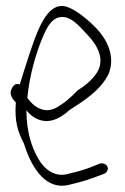

<svg xmlns="http://www.w3.org/2000/svg" viewBox="-20 -580 413 632"><path d="M18 -287C9 -270 22 -253 32 -243V-240C28 -183 37 -149 59 -107C86 -19 135 45 205 29C226 24 258 16 285 6L323 -8C328 -10 331 -14 333 -18C341 -34 323 -45 310 -42L272 -27C248 -18 221 -12 202 -7C162 3 128 -20 107 -56C85 -93 67 -145 67 -217C82 -198 101 -185 125 -182C157 -178 187 -198 209 -218C251 -245 312 -282 338 -338C361 -397 330 -452 298 -486C269 -516 234 -544 207 -555C159 -576 128 -532 105 -479C86 -434 65 -366 45 -302C30 -308 22 -296 18 -287ZM70 -258C77 -332 99 -407 120 -456C135 -492 150 -518 175 -523C210 -531 239 -497 271 -462C294 -437 323 -396 305 -352C292 -324 264 -300 236 -283C212 -258 190 -239 164 -225C127 -205 91 -227 70 -258Z"/></svg>

Font: Stray Cat
Style: UltCn
Weight: 400
Version: Version 1.0